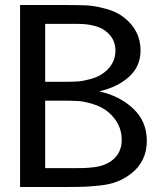

<svg xmlns="http://www.w3.org/2000/svg" viewBox="-20 -745 640 765"><path d="M375 -381Q457 -363 511 -312Q565 -261 565 -184Q565 -99 498 -50Q474 -32 445.5 -21Q417 -10 379 -6Q341 -2 316 -1Q291 0 244 0H60V-725H239Q295 -725 326 -723.5Q357 -722 400 -710.5Q443 -699 472 -677Q540 -625 540 -544Q540 -480 493.5 -438.5Q447 -397 375 -381ZM160 -344V-75H271Q299 -75 314.5 -75.5Q330 -76 352.5 -78.5Q375 -81 392.5 -87.5Q410 -94 424 -104Q465 -134 465 -188Q465 -252 412 -298Q387 -319 351.5 -330Q316 -341 291.5 -342.5Q267 -344 222 -344ZM160 -419H229Q269 -419 290.5 -420.5Q312 -422 342.5 -430.5Q373 -439 395 -456Q440 -491 440 -543Q440 -592 400 -622Q383 -635 358 -641.5Q333 -648 315 -649Q297 -650 264 -650H160Z"/></svg>

Font: Edlo
Style: Regular
Weight: 400
Monospace: yes
Version: Version 0.01